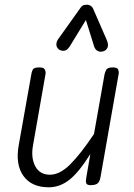

<svg xmlns="http://www.w3.org/2000/svg" viewBox="-20 -787 571 816"><path d="M187.5 9Q114 9 79.5 -39.5Q45 -88 59.5 -169.5L114 -476Q115 -482 119.5 -491.2Q124 -500.5 147.5 -500.5Q166.5 -500.5 170.8 -491Q175 -481.5 173.5 -473L120 -167.5Q111 -116 130 -80.2Q149 -44.5 192.5 -44.5Q234 -44.5 278 -88Q322 -131.5 379.5 -217.5L424.5 -472Q425.5 -477.5 430.8 -489Q436 -500.5 459 -500.5Q478.5 -500.5 482.2 -491.5Q486 -482.5 484.5 -474L407 -33.5Q405 -21.5 400.2 -14Q395.5 -6.5 387 -3.2Q378.5 0 365 0Q351 0 347.2 -7Q343.5 -14 346.5 -31L364 -132.5Q315.5 -55 275 -23Q234.5 9 187.5 9ZM420.5 -569.5Q406.5 -564.5 395.2 -570.5Q384 -576.5 380 -590L345 -702L277.5 -591.5Q265.5 -572 251.8 -571.2Q238 -570.5 229.5 -577.5Q219 -587 219.5 -598.8Q220 -610.5 227.5 -621L320.5 -751.5Q329 -764 337.2 -765.5Q345.5 -767 353 -767Q357.5 -767 365 -762.5Q372.5 -758 376 -749.5L432.5 -620Q442.5 -598 437.2 -585.5Q432 -573 420.5 -569.5Z"/></svg>

Font: Edu VIC WA NT Hand
Style: Regular
Weight: 400
Designer: Tina and Corey Anderson, Eben Sorkin, Mirko Velimirovic
Foundry: Google for Education
Version: Version 1.000